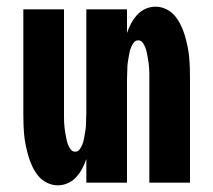

<svg xmlns="http://www.w3.org/2000/svg" viewBox="-20 -548 640 576"><path d="M153 8Q137 8 121.5 0.5Q106 -7 95.5 -19.5Q85 -32 77.5 -47.5Q70 -63 65.5 -78.5Q61 -94 57.5 -110.5Q54 -127 52.5 -143.5Q51 -160 50.5 -176.5Q50 -193 50 -210V-520H172V-210Q172 -202 172 -194Q172 -186 172.5 -178Q173 -170 174 -162Q175 -154 176.5 -146Q178 -138 179.5 -130Q181 -122 184 -114.5Q187 -107 192 -100Q197 -93 205 -93Q214 -93 219 -100Q224 -107 227 -114.5Q230 -122 231.5 -130Q233 -138 234.5 -146Q236 -154 237 -162Q238 -170 238 -178Q238 -186 238.5 -194Q239 -202 239 -210V-520H361V-449Q366 -464 373.5 -478Q381 -492 391.5 -503.5Q402 -515 416.5 -521.5Q431 -528 447 -528Q463 -528 478.5 -520.5Q494 -513 504.5 -500.5Q515 -488 522.5 -472.5Q530 -457 534.5 -441.5Q539 -426 542.5 -409.5Q546 -393 547.5 -376.5Q549 -360 549.5 -343.5Q550 -327 550 -310V0H428V-310Q428 -318 428 -326Q428 -334 427.5 -342Q427 -350 426 -358Q425 -366 423.5 -374Q422 -382 420.5 -390Q419 -398 416 -405.5Q413 -413 408 -420Q403 -427 395 -427Q386 -427 381 -420Q376 -413 373 -405.5Q370 -398 368.5 -390Q367 -382 365.5 -374Q364 -366 363 -358Q362 -350 362 -342Q362 -334 361.5 -326Q361 -318 361 -310V0H239V-71Q234 -56 226.5 -42Q219 -28 208.5 -16.5Q198 -5 183.5 1.5Q169 8 153 8Z"/></svg>

Font: Iosevka Heavy Extended
Style: Regular
Weight: 900
Width: 7
Monospace: yes
Designer: Belleve Invis
Foundry: Belleve Invis
Version: Version 32.5.0; ttfautohint (v1.8.4)